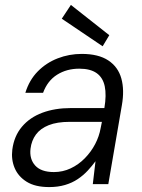

<svg xmlns="http://www.w3.org/2000/svg" viewBox="-20 -748 578 780"><path d="M180 12Q123 12 88.5 -9.5Q54 -31 39.5 -65.5Q25 -100 30 -140Q37 -195 69 -233Q101 -271 152 -290Q203 -309 268 -309H404Q413 -362 405.5 -397.5Q398 -433 372.5 -451Q347 -469 302 -469Q251 -469 212 -444.5Q173 -420 155 -371H83Q99 -423 133.5 -458Q168 -493 214.5 -511Q261 -529 312 -529Q380 -529 420 -502.5Q460 -476 473 -429Q486 -382 475 -320L420 0H357L368 -93Q354 -74 336.5 -55Q319 -36 296 -20.5Q273 -5 244 3.5Q215 12 180 12ZM199 -49Q235 -49 267 -64Q299 -79 324.5 -105Q350 -131 366.5 -162.5Q383 -194 389 -228L394 -253H263Q212 -253 178 -239.5Q144 -226 126 -201.5Q108 -177 104 -144Q99 -102 123 -75.5Q147 -49 199 -49ZM397 -560 231 -672 268 -728 424 -605Z"/></svg>

Font: DM Sans 11pt Light
Style: Italic
Weight: 300
Italic angle: -10°
Version: Version 4.004;gftools[0.9.30]